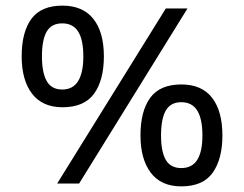

<svg xmlns="http://www.w3.org/2000/svg" viewBox="-20 -652 868 682"><path d="M569 -622H646L261 0H183ZM202 -271Q131 -271 94 -319Q57 -367 57 -452Q57 -538 91.5 -585Q126 -632 202 -632Q274 -632 311.5 -585Q349 -538 349 -452Q349 -367 314 -319Q279 -271 202 -271ZM201 -334Q239 -334 257.5 -364Q276 -394 276 -452Q276 -511 257.5 -540Q239 -569 201 -569Q163 -569 146 -540Q129 -511 129 -452Q129 -394 146 -364Q163 -334 201 -334ZM624 10Q552 10 515.5 -38.5Q479 -87 479 -171Q479 -257 513.5 -304.5Q548 -352 624 -352Q697 -352 733.5 -304.5Q770 -257 770 -171Q770 -87 735.5 -38.5Q701 10 624 10ZM624 -55Q662 -55 680.5 -84Q699 -113 699 -171Q699 -230 680.5 -259.5Q662 -289 624 -289Q586 -289 569 -259.5Q552 -230 552 -171Q552 -113 569 -84Q586 -55 624 -55Z"/></svg>

Font: ltamil05
Style: Book
Weight: 400
Designer: Jelle Bosma - Monotype Design Team
Foundry: Monotype Imaging Inc.
Version: Version 2.003